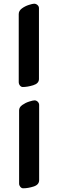

<svg xmlns="http://www.w3.org/2000/svg" viewBox="-20 -725 317 1035"><path d="M81 -283V-649Q81 -667 98 -679.5Q115 -692 135.5 -698.5Q156 -705 164 -705Q174 -705 182 -698Q190 -691 190 -681V-299Q190 -275 159 -265.5Q128 -256 103 -256Q94 -256 87.5 -264Q81 -272 81 -283ZM83 265V-130Q83 -147 100 -159Q117 -171 137.5 -177.5Q158 -184 166 -184Q176 -184 183.5 -176.5Q191 -169 191 -159V246Q191 271 161 280.5Q131 290 105 290Q96 290 89.5 282Q83 274 83 265Z"/></svg>

Font: EB Garamond
Style: Bold Italic
Weight: 700
Italic angle: -17.2°
Designer: Georg Duffner and Octavio Pardo
Foundry: Georg Duffner
Version: Version 1.000